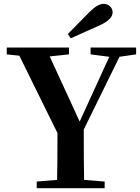

<svg xmlns="http://www.w3.org/2000/svg" viewBox="-20 -993 740 1013"><path d="M353.5 -791 337.9 -813.5Q357.4 -834 395.5 -872.1Q433.6 -910.2 451.2 -928.7Q495.1 -972.7 526.4 -972.7Q546.9 -972.7 560.5 -959.5Q574.2 -946.3 574.2 -927.7Q574.2 -892.6 512.7 -862.3Q486.3 -850.6 433.1 -826.7Q379.9 -802.7 353.5 -791ZM610.4 -693.4 421.9 -309.6Q421.9 -120.1 423.8 -43.9L532.2 -35.2V0H173.8V-35.2L281.2 -43.9Q283.2 -116.2 283.2 -291L82 -699.2L15.6 -706.1V-742.2H343.8V-706.1L242.2 -695.3L400.4 -351.6L556.6 -693.4L458 -706.1V-742.2H698.2V-706.1Z"/></svg>

Font: GenRyuMin TW TTF Bold
Style: Regular
Weight: 700
Version: Version 1.300